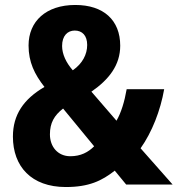

<svg xmlns="http://www.w3.org/2000/svg" viewBox="-20 -743 715 773"><path d="M283 -723C165 -723 95 -657 95 -560C95 -493 119 -444 159 -393C75 -344 32 -281 32 -193C32 -73 106 10 245 10C338 10 390 -15 442 -56L488 0H675L546 -146C592 -211 626 -298 641 -384H490C481 -333 468 -290 449 -257L348 -374C419 -423 464 -481 464 -559C464 -662 397 -723 283 -723ZM281 -620C311 -620 331 -600 331 -562C331 -524 312 -487 273 -460C246 -491 230 -525 230 -558C230 -599 252 -620 281 -620ZM234 -306 359 -154C335 -130 305 -114 263 -114C213 -114 181 -152 181 -202C181 -248 198 -278 234 -306Z"/></svg>

Font: Noto Sans Oriya Cond Bold
Style: Bold
Weight: 700
Width: 3
Designer: Amélie Bonet and Sol Matas
Foundry: Google LLC
Version: Version 2.006